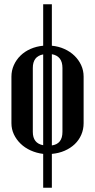

<svg xmlns="http://www.w3.org/2000/svg" viewBox="-20 -719 450 907"><path d="M225 -699V-503Q257 -500 284.5 -487.5Q312 -475 332 -455.5Q352 -436 363.5 -411Q375 -386 375 -357V-137Q375 -108 364 -82.5Q353 -57 333 -38Q313 -19 285.5 -7Q258 5 225 8V168H184V8Q152 4 124.5 -8.5Q97 -21 77 -40.5Q57 -60 45.5 -84.5Q34 -109 34 -137V-357Q34 -386 45.5 -411.5Q57 -437 77 -456.5Q97 -476 124.5 -488Q152 -500 184 -503V-699ZM225 -32Q275 -39 275 -96V-398Q275 -454 225 -463ZM184 -462Q135 -453 135 -398V-96Q135 -42 184 -33Z"/></svg>

Font: Moniqa Paragraph
Style: Bold
Weight: 700
Designer: Rajesh Rajput
Foundry: Rajesh Rajput
Version: Version 1.000